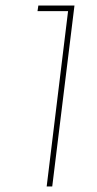

<svg xmlns="http://www.w3.org/2000/svg" viewBox="-20 -671 350 691"><path d="M118 -651H248L168 0H148L225 -631H115Z"/></svg>

Font: Josefin Sans Thin Thin
Style: Italic
Weight: 250
Italic angle: -7°
Version: Version 2.000